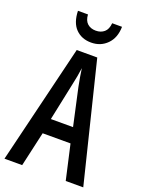

<svg xmlns="http://www.w3.org/2000/svg" viewBox="-169 -1053 811 1081"><g transform="rotate(20 236.0 -513.0)"><path d="M367 -51 320 -259H153L106 -51H0L173 -765H296L472 -51ZM253 -573Q247 -604 242.5 -629.5Q238 -655 235 -679Q232 -656 227 -628Q222 -600 216 -574L169 -350H302ZM368 -975Q367 -909 329 -870.5Q291 -832 234 -832Q177 -832 141.5 -868Q106 -904 104 -975H164Q166 -939 185.5 -921.5Q205 -904 236 -904Q266 -904 286 -921Q306 -938 309 -975Z"/></g></svg>

Font: Noto Sans Tamil UI ExtraCondensed Medium
Style: Regular
Weight: 500
Width: 2
Designer: Jelle Bosma - Monotype Design Team
Foundry: Monotype Imaging Inc.
Version: Version 2.004; ttfautohint (v1.8.4.7-5d5b)